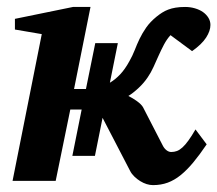

<svg xmlns="http://www.w3.org/2000/svg" viewBox="-20 -520 625 552"><path d="M585 -448.2Q585 -431.2 572.5 -411.9Q560.1 -392.6 532.2 -373L470.2 -418.9Q459.5 -407.2 451.4 -391.8Q443.4 -376.5 436 -360.1Q428.7 -343.8 421.4 -327.6Q414.1 -311.5 404.8 -297.9Q393.6 -281.2 378.4 -267.1Q363.3 -252.9 349.1 -244.1Q361.8 -237.8 374 -229Q386.2 -220.2 391.1 -211.9L448.2 -101.1Q452.1 -93.3 458.7 -88.1Q465.3 -83 472.2 -83Q481 -83 488.8 -85.9Q496.6 -88.9 504.6 -96.2Q512.7 -103.5 521.7 -116Q530.8 -128.4 542 -147.9L574.2 -105Q553.7 -74.7 535.4 -52.7Q517.1 -30.8 499.3 -16.4Q481.4 -2 462.2 5.1Q442.9 12.2 419.9 12.2Q411.1 12.2 401.6 9.3Q392.1 6.3 383.1 0.7Q374 -4.9 366.2 -12.5Q358.4 -20 354 -28.8L274.9 -181.2L252.9 -71.8H188L214.8 -205.1H182.1L140.1 0H16.1L100.1 -421.9L22.9 -435.1V-465.8L189.9 -500H240.2L192.9 -264.2H227.1L253.9 -396H318.8L295.9 -282.2Q311 -291 325.2 -305.9Q339.4 -320.8 352.1 -344.2Q360.8 -359.4 367.2 -375.7Q373.5 -392.1 381.3 -408.4Q389.2 -424.8 400.4 -440.9Q411.6 -457 430.2 -472.2Q438 -478.5 446 -483.6Q454.1 -488.8 463.6 -492.4Q473.1 -496.1 484.9 -498Q496.6 -500 512.2 -500Q526.9 -500 540.3 -496.1Q553.7 -492.2 563.5 -485.4Q573.2 -478.5 579.1 -469Q585 -459.5 585 -448.2Z"/></svg>

Font: Charis SIL
Style: Bold Italic
Weight: 700
Italic angle: -11°
Foundry: SIL International
Version: Version 4.112